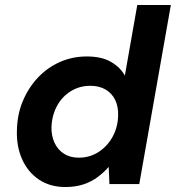

<svg xmlns="http://www.w3.org/2000/svg" viewBox="-20 -740 707 772"><path d="M243 12Q181 12 136.5 -18Q92 -48 69 -99.5Q46 -151 48 -215Q49 -279 71.5 -333Q94 -387 132 -427.5Q170 -468 220.5 -490.5Q271 -513 329 -513Q389 -513 426.5 -491Q464 -469 482 -436L532 -720H667L540 0H420L417 -69Q399 -48 374 -29Q349 -10 316.5 1Q284 12 243 12ZM297 -106Q341 -106 376.5 -129Q412 -152 433 -190.5Q454 -229 455 -276Q456 -312 443 -338.5Q430 -365 404.5 -380Q379 -395 343 -395Q300 -395 265 -373.5Q230 -352 209.5 -314.5Q189 -277 187 -230Q186 -195 199 -166.5Q212 -138 237 -122Q262 -106 297 -106Z"/></svg>

Font: DM Sans 18pt
Style: Bold Italic
Weight: 700
Italic angle: -10°
Designer: Colophon Foundry, Jonny Pinhorn
Foundry: Colophon Foundry
Version: Version 4.004;gftools[0.9.30]